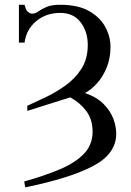

<svg xmlns="http://www.w3.org/2000/svg" viewBox="-20 -698 557 817"><path d="M474.6 -129.4Q474.6 -43 375.2 9Q275.9 61 87.4 99.1L83 74.2Q170.4 49.8 235.8 22Q301.3 -5.9 337.6 -44.2Q374 -82.5 374 -137.7Q374 -190.4 346.4 -226.6Q318.8 -262.7 278.8 -283.7L96.2 -226.1V-248L170.9 -282.7Q213.4 -302.7 255.6 -332Q297.9 -361.3 325.7 -404.1Q353.5 -446.8 353.5 -506.8Q353.5 -563.5 323 -603.3Q292.5 -643.1 235.8 -643.1Q176.3 -643.1 134 -607.9Q91.8 -572.8 84.5 -516.6H60.5V-677.7H84.5Q89.8 -656.2 97.9 -648.4Q106 -640.6 112.3 -640.6Q114.7 -640.1 116.2 -640.1H118.7Q130.4 -640.1 143.6 -649.7Q156.7 -659.2 178.2 -668.5Q199.7 -677.7 235.8 -677.7Q312 -677.7 359.1 -650.9Q406.2 -624 428.2 -583Q450.2 -542 450.2 -498.5Q450.2 -449.7 433.8 -410.2Q417.5 -370.6 392.6 -343.3Q367.7 -315.9 341.8 -302.2Q393.1 -284.2 421.9 -254.4Q450.7 -224.6 462.6 -191.7Q474.6 -158.7 474.6 -129.4Z"/></svg>

Font: BabelStone Roman
Style: Regular
Weight: 400
Designer: Walt Agee, Victor Gaultney, Peter Martin, Debbi Hosken, Becca Hirsbrunner (SIL); Andrew West (BabelStone)
Foundry: BabelStone
Version: Version 16.000